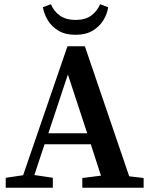

<svg xmlns="http://www.w3.org/2000/svg" viewBox="-20 -885 709 905"><path d="M7 0V-47L89 -59L298 -667H380L589 -54L657 -46V0H368V-46L456 -57L408 -205H190L142 -60L229 -47V0ZM208 -257H391L300 -534ZM182 -851 220 -865Q234 -831 263 -811Q292 -791 336 -791Q381 -791 409 -811Q437 -831 452 -865L490 -851Q485 -818 466.5 -788.5Q448 -759 416 -740Q384 -721 336 -721Q288 -721 256 -740Q224 -759 206 -788.5Q188 -818 182 -851Z"/></svg>

Font: Source Serif 4 Semibold
Style: Regular
Weight: 600
Designer: Frank Grießhammer
Foundry: Adobe
Version: Version 4.005;hotconv 1.1.0;makeotfexe 2.6.0